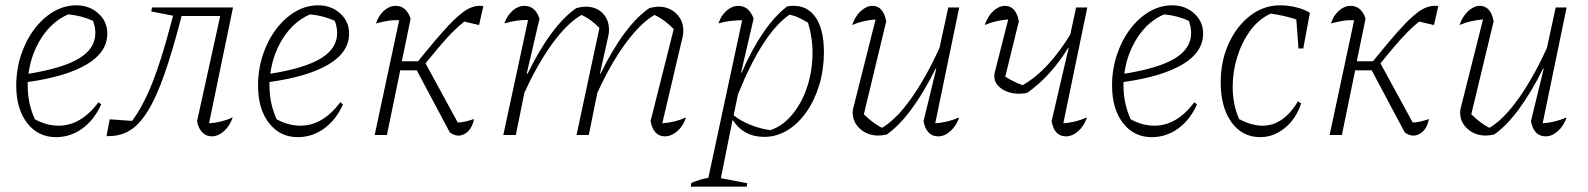

<svg xmlns="http://www.w3.org/2000/svg" viewBox="-20 -507 5963 721"><path d="M190 8Q123 8 82 -45Q41 -98 41 -186Q41 -246 59 -300.5Q77 -355 108.5 -397Q140 -439 180.5 -463Q221 -487 267 -487Q316 -487 349.5 -456.5Q383 -426 383 -381Q383 -311 305.5 -265Q228 -219 84 -199Q84 -192 84 -185Q84 -118 111 -59Q155 -35 200 -35Q284 -35 350 -123L360 -115Q334 -57 289.5 -24.5Q245 8 190 8ZM338 -383Q338 -406 329 -429Q284 -449 236 -453Q175 -426 136 -365.5Q97 -305 87 -230Q217 -251 277.5 -288Q338 -325 338 -383Z M380 4 392 -59 476 -53Q517 -108 551.5 -194.5Q586 -281 621 -415L630 -448L548 -464L551 -479H855L765 -44Q812 -47 854 -66Q843 -34 821 -14.5Q799 5 775 5Q754 5 739.5 -10Q725 -25 720 -52L807 -447H662Q628 -315 597 -227Q566 -139 533.5 -87.5Q501 -36 464 -15Q427 6 380 4Z M1098 8Q1031 8 990 -45Q949 -98 949 -186Q949 -246 967 -300.5Q985 -355 1016.5 -397Q1048 -439 1088.5 -463Q1129 -487 1175 -487Q1224 -487 1257.5 -456.5Q1291 -426 1291 -381Q1291 -311 1213.5 -265Q1136 -219 992 -199Q992 -192 992 -185Q992 -118 1019 -59Q1063 -35 1108 -35Q1192 -35 1258 -123L1268 -115Q1242 -57 1197.5 -24.5Q1153 8 1098 8ZM1246 -383Q1246 -406 1237 -429Q1192 -449 1144 -453Q1083 -426 1044 -365.5Q1005 -305 995 -230Q1125 -251 1185.5 -288Q1246 -325 1246 -383Z M1387 0 1479 -431Q1455 -432 1435 -428.5Q1415 -425 1392 -419Q1401 -448 1421.5 -466.5Q1442 -485 1466 -485Q1506 -485 1522 -437L1489 -277H1550Q1620 -364 1663.5 -410.5Q1707 -457 1737 -473Q1767 -489 1795 -484L1779 -413L1723 -426Q1701 -408 1680.5 -387.5Q1660 -367 1635.5 -338.5Q1611 -310 1578 -269L1699 -47Q1713 -47 1727.5 -50.5Q1742 -54 1760 -60Q1752 -19 1724.5 -4Q1697 11 1669 -10L1545 -243H1483L1433 0Z M1870 0 1963 -432Q1920 -433 1874 -419Q1884 -448 1904.5 -466.5Q1925 -485 1949 -485Q1990 -485 2006 -437L1958 -231L1961 -230Q2051 -413 2145 -477Q2158 -480 2165.5 -481Q2173 -482 2179 -482Q2219 -482 2243 -457.5Q2267 -433 2267 -394Q2267 -381 2263 -366L2233 -231L2235 -230Q2325 -413 2419 -477Q2430 -479 2438 -480.5Q2446 -482 2452 -482Q2493 -482 2519.5 -456Q2546 -430 2546 -393Q2546 -387 2545.5 -382Q2545 -377 2544 -371L2467 -44Q2493 -46 2514.5 -51.5Q2536 -57 2556 -66Q2546 -34 2523.5 -14.5Q2501 5 2477 5Q2434 5 2423 -52L2510 -398Q2490 -418 2474 -429.5Q2458 -441 2438 -451Q2386 -421 2329.5 -344.5Q2273 -268 2223 -158L2191 0H2145L2231 -402Q2213 -420 2198 -431Q2183 -442 2164 -451Q2111 -421 2055 -344.5Q1999 -268 1949 -158L1917 0Z M2574 194 2576 180Q2611 165 2640 161L2767 -431Q2717 -431 2678 -419Q2687 -448 2708 -466.5Q2729 -485 2752 -485Q2793 -485 2810 -437L2763 -235L2765 -234Q2843 -412 2936 -483Q3001 -494 3037.5 -449Q3074 -404 3074 -311Q3074 -246 3056.5 -188Q3039 -130 3008 -86Q2977 -42 2936.5 -17.5Q2896 7 2850 7Q2772 7 2731 -57L2687 162L2786 181L2784 194ZM2735 -74Q2788 -32 2872 -18Q2918 -33 2953.5 -75Q2989 -117 3009 -174.5Q3029 -232 3031 -296.5Q3033 -361 3014 -422Q2997 -432 2980.5 -440Q2964 -448 2945 -452Q2844 -383 2751 -152Z M3448 -52 3496 -249 3494 -250Q3402 -66 3310 -2Q3292 2 3278 2Q3238 2 3210 -23Q3182 -48 3182 -85Q3182 -97 3186 -108L3268 -434Q3219 -430 3180 -413Q3191 -446 3212.5 -465.5Q3234 -485 3256 -485Q3297 -485 3308 -427L3224 -78Q3258 -44 3292 -27Q3344 -57 3400 -135Q3456 -213 3508 -327L3541 -479H3582L3492 -44Q3538 -47 3582 -66Q3571 -34 3549 -14.5Q3527 5 3503 5Q3459 5 3448 -52Z M3837 -158Q3800 -151 3770 -160Q3740 -169 3724.5 -189.5Q3709 -210 3716 -237L3766 -434Q3717 -430 3678 -413Q3689 -446 3710 -465.5Q3731 -485 3754 -485Q3795 -485 3806 -427L3755 -219Q3785 -200 3820 -187Q3872 -217 3916.5 -266Q3961 -315 3999 -377L4021 -479H4063L3973 -44Q4018 -47 4062 -66Q4051 -34 4029 -14.5Q4007 5 3983 5Q3939 5 3929 -52L3993 -327H3991Q3961 -278 3923 -235Q3885 -192 3837 -158Z M4305 8Q4238 8 4197 -45Q4156 -98 4156 -186Q4156 -246 4174 -300.5Q4192 -355 4223.5 -397Q4255 -439 4295.5 -463Q4336 -487 4382 -487Q4431 -487 4464.5 -456.5Q4498 -426 4498 -381Q4498 -311 4420.5 -265Q4343 -219 4199 -199Q4199 -192 4199 -185Q4199 -118 4226 -59Q4270 -35 4315 -35Q4399 -35 4465 -123L4475 -115Q4449 -57 4404.5 -24.5Q4360 8 4305 8ZM4453 -383Q4453 -406 4444 -429Q4399 -449 4351 -453Q4290 -426 4251 -365.5Q4212 -305 4202 -230Q4332 -251 4392.5 -288Q4453 -325 4453 -383Z M4712 8Q4645 8 4604.5 -48Q4564 -104 4564 -197Q4564 -278 4594 -343.5Q4624 -409 4674.5 -448Q4725 -487 4787 -487Q4818 -487 4848 -479.5Q4878 -472 4899 -459L4874 -325H4856L4848 -434Q4802 -449 4752 -456Q4706 -435 4674.5 -391.5Q4643 -348 4626 -293Q4609 -238 4609 -181Q4609 -115 4633 -60Q4680 -35 4721 -35Q4799 -35 4854 -126L4866 -119Q4848 -62 4805.5 -27Q4763 8 4712 8Z M4973 0 5065 -431Q5041 -432 5021 -428.5Q5001 -425 4978 -419Q4987 -448 5007.5 -466.5Q5028 -485 5052 -485Q5092 -485 5108 -437L5075 -277H5136Q5206 -364 5249.5 -410.5Q5293 -457 5323 -473Q5353 -489 5381 -484L5365 -413L5309 -426Q5287 -408 5266.5 -387.5Q5246 -367 5221.5 -338.5Q5197 -310 5164 -269L5285 -47Q5299 -47 5313.5 -50.5Q5328 -54 5346 -60Q5338 -19 5310.5 -4Q5283 11 5255 -10L5131 -243H5069L5019 0Z M5729 -52 5777 -249 5775 -250Q5683 -66 5591 -2Q5573 2 5559 2Q5519 2 5491 -23Q5463 -48 5463 -85Q5463 -97 5467 -108L5549 -434Q5500 -430 5461 -413Q5472 -446 5493.5 -465.5Q5515 -485 5537 -485Q5578 -485 5589 -427L5505 -78Q5539 -44 5573 -27Q5625 -57 5681 -135Q5737 -213 5789 -327L5822 -479H5863L5773 -44Q5819 -47 5863 -66Q5852 -34 5830 -14.5Q5808 5 5784 5Q5740 5 5729 -52Z"/></svg>

Font: Piazzolla ExtraLight
Style: Italic
Weight: 200
Italic angle: -11.3°
Designer: Juan Pablo del Peral
Foundry: Huerta Tipografica
Version: Version 1.330